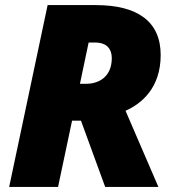

<svg xmlns="http://www.w3.org/2000/svg" viewBox="-20 -734 691 754"><path d="M16 0H208L263 -260H298L393 0H602L473 -299C534 -326 611 -387 611 -518C611 -649 521 -714 356 -714H167ZM294 -405 328 -567H353C402 -567 419 -539 419 -506C419 -433 369 -405 319 -405Z"/></svg>

Font: Noto Sans UI Black
Style: Italic
Weight: 900
Italic angle: -372°
Designer: Monotype Design Team
Foundry: Monotype Imaging Inc.
Version: Version 1.901